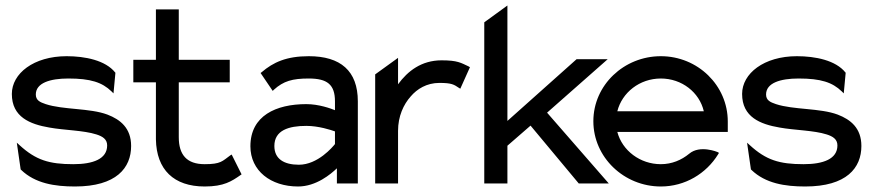

<svg xmlns="http://www.w3.org/2000/svg" viewBox="-20 -666 3174 697"><path d="M23 -325C23 -241 89 -215 159 -203C214 -193 283 -193 330 -178C352 -171 369 -161 369 -138C369 -89 318 -70 246 -70C158 -70 110 -85 51 -139L41 -148L55 -51L57 -49C108 0 179 11 252 11C403 11 456 -57 456 -136C456 -201 417 -232 370 -250C306 -274 210 -267 146 -288C125 -295 110 -302 110 -323C110 -365 162 -381 228 -381C309 -381 351 -367 385 -334L392 -327L399 -402L398 -403C363 -447 289 -462 222 -462C102 -462 23 -399 23 -325Z M464 -367H546V-160C548 -50 611 11 723 11C793 11 821 -8 854 -31L857 -33L821 -105L816 -102C787 -81 782 -70 723 -70C658 -70 629 -104 629 -168V-367H814V-449H629V-632H546V-449H464Z M889 -135C889 -46 963 11 1062 11C1128 11 1181 -34 1203 -55V0H1279V-298C1279 -409 1216 -462 1101 -462C1020 -462 972 -440 930 -404L926 -401L970 -336L974 -340C1009 -372 1042 -381 1101 -381C1168 -381 1196 -359 1196 -298V-266C1181 -272 1138 -288 1092 -288C982 -288 889 -246 889 -135ZM976 -136C976 -193 1028 -209 1092 -209C1137 -209 1182 -194 1196 -189V-143C1188 -133 1134 -68 1065 -68C1011 -68 976 -89 976 -136Z M1342 0H1425V-191C1425 -244 1445 -287 1471 -316C1494 -343 1529 -365 1575 -365C1620 -365 1628 -359 1646 -347L1651 -344L1686 -422L1681 -425C1653 -438 1641 -447 1583 -447C1510 -447 1460 -408 1425 -360V-456L1342 -396Z M1738 0H1822V-137L1906 -210L2081 0H2190L1966 -257L2186 -451H2073L1822 -227V-646L1738 -585Z M2134 -226C2134 -95 2245 11 2379 11C2467 11 2544 -36 2587 -106L2590 -111L2585 -114C2585 -114 2521 -141 2482 -108C2454 -85 2419 -70 2379 -70C2304 -70 2239 -119 2221 -187H2622V-225C2622 -356 2513 -462 2379 -462C2245 -462 2134 -357 2134 -226ZM2221 -262C2238 -330 2302 -381 2379 -381C2455 -381 2519 -331 2535 -262Z M2674 -325C2674 -241 2740 -215 2810 -203C2865 -193 2934 -193 2981 -178C3003 -171 3020 -161 3020 -138C3020 -89 2969 -70 2897 -70C2809 -70 2761 -85 2702 -139L2692 -148L2706 -51L2708 -49C2759 0 2830 11 2903 11C3054 11 3107 -57 3107 -136C3107 -201 3068 -232 3021 -250C2957 -274 2861 -267 2797 -288C2776 -295 2761 -302 2761 -323C2761 -365 2813 -381 2879 -381C2960 -381 3002 -367 3036 -334L3043 -327L3050 -402L3049 -403C3014 -447 2940 -462 2873 -462C2753 -462 2674 -399 2674 -325Z"/></svg>

Font: Charger Pro
Style: Bd
Weight: 700
Designer: Jasper
Foundry: Cannot Into Space Fonts
Version: Version 1.09